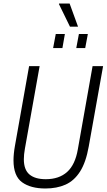

<svg xmlns="http://www.w3.org/2000/svg" viewBox="-20 -1063 608 1095"><path d="M239 12Q155 12 106 -23.5Q57 -59 57 -149Q57 -166 59 -187Q61 -208 65 -230L146 -686H206L122 -215Q119 -200 117.5 -183.5Q116 -167 116 -155Q116 -95 148 -68Q180 -41 241 -41Q317 -41 363 -82.5Q409 -124 424 -212L508 -686H568L486 -227Q470 -137 436.5 -84.5Q403 -32 353.5 -10Q304 12 239 12ZM283 -789 298 -869H350L336 -789ZM415 -789 430 -869H481L466 -789ZM379 -911 316 -1040 317 -1043H377L425 -911Z"/></svg>

Font: Archivo Condensed ExtraLight
Style: Italic
Weight: 250
Width: 3
Italic angle: -10°
Designer: Hector Gatti
Foundry: Omnibus-Type
Version: Version 2.001